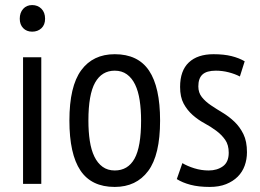

<svg xmlns="http://www.w3.org/2000/svg" viewBox="-20 -726 1027 758"><path d="M71 -500H143V0H71ZM58 -652Q58 -676 71.5 -691Q85 -706 107 -706Q129 -706 143.5 -691.5Q158 -677 158 -652Q158 -628 143.5 -614.5Q129 -601 107 -601Q85 -601 71.5 -615Q58 -629 58 -652Z M254 -250Q254 -385 300.5 -448.5Q347 -512 433 -512Q525 -512 568.5 -447Q612 -382 612 -250Q612 -114 565 -51Q518 12 433 12Q341 12 297.5 -53Q254 -118 254 -250ZM329 -250Q329 -206 334.5 -170Q340 -134 352.5 -108Q365 -82 385 -67.5Q405 -53 433 -53Q485 -53 511 -99.5Q537 -146 537 -250Q537 -293 531.5 -329.5Q526 -366 513.5 -392Q501 -418 481 -432.5Q461 -447 433 -447Q382 -447 355.5 -400Q329 -353 329 -250Z M700 -82Q720 -70 747.5 -61.5Q775 -53 804 -53Q837 -53 860 -69.5Q883 -86 883 -123Q883 -154 869 -174Q855 -194 833.5 -210Q812 -226 787 -239.5Q762 -253 740.5 -272Q719 -291 705 -317Q691 -343 691 -383Q691 -447 725.5 -479.5Q760 -512 823 -512Q864 -512 894 -504.5Q924 -497 946 -484L927 -424Q908 -434 883 -440.5Q858 -447 832 -447Q796 -447 779.5 -432Q763 -417 763 -385Q763 -360 777 -342.5Q791 -325 812.5 -310.5Q834 -296 859 -281Q884 -266 905.5 -245.5Q927 -225 941 -196.5Q955 -168 955 -125Q955 -97 946 -72Q937 -47 918.5 -28.5Q900 -10 872.5 1Q845 12 808 12Q764 12 732 3.5Q700 -5 678 -19Z"/></svg>

Font: PT Sans Narrow
Style: Regular
Weight: 400
Width: 3
Designer: A.Korolkova, O.Umpeleva, V.Yefimov
Foundry: ParaType Ltd
Version: Version 2.003W OFL